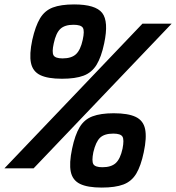

<svg xmlns="http://www.w3.org/2000/svg" viewBox="-79 -834 796 868"><path d="M-59 -73 565 -727H697L73 -73ZM381 14Q317 14 283 -2.5Q249 -19 241 -57.5Q233 -96 247 -162Q260 -224 281 -259Q302 -294 339 -308Q376 -322 435 -322Q500 -322 534.5 -305.5Q569 -289 577 -250.5Q585 -212 571 -146Q558 -84 537 -49Q516 -14 479 0Q442 14 381 14ZM384 -78Q424 -78 444.5 -97Q465 -116 475 -162Q483 -203 474.5 -216.5Q466 -230 433 -230Q393 -230 373.5 -211.5Q354 -193 343 -146Q335 -106 343 -92Q351 -78 384 -78ZM201 -478Q137 -478 103 -494.5Q69 -511 61 -549.5Q53 -588 67 -654Q81 -716 102 -751Q123 -786 159.5 -800Q196 -814 256 -814Q353 -814 383 -775.5Q413 -737 392 -638Q379 -576 357.5 -541Q336 -506 299 -492Q262 -478 201 -478ZM204 -570Q244 -570 264.5 -589Q285 -608 295 -654Q304 -695 295.5 -708.5Q287 -722 253 -722Q214 -722 194 -703.5Q174 -685 164 -638Q155 -598 163 -584Q171 -570 204 -570Z"/></svg>

Font: Victor Mono Thin
Style: Bold Italic
Weight: 700
Italic angle: -12°
Monospace: yes
Version: Version 1.561;gftools[0.9.30]